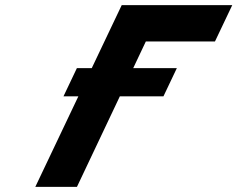

<svg xmlns="http://www.w3.org/2000/svg" viewBox="-20 -723 916 741"><path d="M442.5 -351.2H610.8L662.5 -460H494.1L542.8 -562.9H809.6L876.3 -703.1H449.7L334.1 -460H276.7L225 -351.2H282.4L116.3 -1.9H277Z"/></svg>

Font: Hussar
Style: BdSuprExtOblFive
Weight: 700
Foundry: Cannot Into Space Fonts
Version: Version 2.00